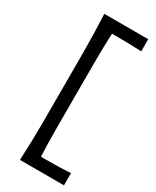

<svg xmlns="http://www.w3.org/2000/svg" viewBox="-223 -828 819 1006"><g transform="rotate(30 186.0 -325.0)"><path d="M176.8 47.9H202.1Q295.9 47.9 356 43.5V117.2H89.8Q95.7 -1.5 95.7 -118.7V-527.8Q95.7 -646.5 89.8 -766.6H355.5V-692.9Q284.2 -696.8 196.3 -696.8H176.8Q172.9 -619.1 172.9 -515.1V-132.3Q172.9 -28.8 176.8 47.9Z"/></g></svg>

Font: Commissioner Flair
Style: Regular
Weight: 400
Designer: Kostas Bartsokas
Foundry: Kostas Bartsokas
Version: Version 1.000